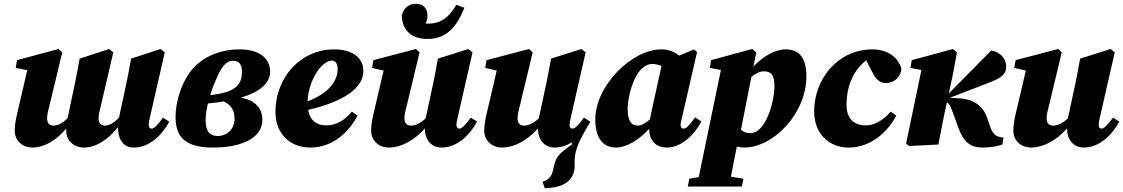

<svg xmlns="http://www.w3.org/2000/svg" viewBox="-20 -764 5937 1015"><path d="M686 16C773 16 838 -53 875 -121L842 -142C812 -102 795 -84 781 -84C772 -84 766 -91 766 -104C766 -114 768 -125 772 -141L851 -487L829 -505L673 -454C665 -409 657 -366 648 -323L614 -165C612 -158 611 -151 610 -144C582 -113 557 -100 535 -100C517 -100 501 -109 501 -139C501 -158 506 -176 511 -196L579 -487L557 -505L401 -454C393 -409 385 -366 376 -323L341 -156C340 -150 338 -144 337 -139C309 -111 283 -100 263 -100C245 -100 229 -109 229 -139C229 -158 234 -176 239 -196L309 -487L290 -505L70 -446L63 -405L124 -393L69 -156C62 -125 58 -98 58 -73C58 -18 101 16 152 16C210 16 274 -18 330 -84C330 -80 330 -77 330 -73C330 -18 373 16 424 16C484 16 547 -21 604 -92C604 -92 604 -91 604 -91C604 -23 635 16 686 16Z M1132 -366C1154 -415 1180 -443 1212 -443C1245 -443 1259 -421 1259 -386C1259 -316 1227 -276 1091 -261C1104 -303 1120 -340 1132 -366ZM1105 16C1270 16 1367 -41 1367 -130C1367 -194 1328 -233 1254 -248C1352 -277 1408 -323 1408 -386C1408 -449 1359 -503 1247 -503C1136 -503 1039 -458 983 -381C934 -313 908 -219 908 -145C908 -32 969 16 1105 16ZM1067 -126C1067 -156 1072 -187 1079 -217C1109 -220 1136 -223 1162 -228C1203 -210 1220 -179 1220 -134C1220 -87 1185 -45 1130 -45C1093 -45 1067 -66 1067 -126Z M1735 -444C1751 -444 1765 -430 1765 -399C1765 -344 1728 -275 1606 -228C1611 -344 1683 -444 1735 -444ZM1621 16C1743 16 1829 -72 1870 -153L1840 -174C1807 -133 1761 -101 1704 -101C1653 -101 1618 -129 1609 -183C1797 -227 1901 -298 1901 -389C1901 -456 1846 -503 1747 -503C1566 -503 1436 -351 1436 -173C1436 -60 1510 16 1621 16Z M2313 16C2400 16 2465 -53 2502 -121L2469 -142C2439 -102 2422 -84 2408 -84C2399 -84 2393 -91 2393 -104C2393 -114 2395 -125 2399 -141L2478 -487L2456 -505L2295 -454C2287 -409 2279 -366 2270 -323L2236 -165C2234 -156 2232 -147 2230 -138C2201 -111 2175 -100 2152 -100C2134 -100 2118 -109 2118 -139C2118 -158 2123 -176 2128 -196L2198 -487L2179 -505L1954 -446L1947 -405L2008 -391L1953 -156C1946 -125 1942 -98 1942 -73C1942 -18 1985 16 2036 16C2097 16 2166 -18 2226 -85C2226 -23 2262 16 2313 16ZM2241 -558C2344 -558 2398 -629 2435 -723L2392 -739C2354 -671 2309 -639 2244 -639C2239 -639 2234 -639 2230 -640C2236 -651 2240 -665 2240 -681C2240 -718 2218 -744 2180 -744C2144 -744 2118 -727 2104 -685C2104 -614 2146 -558 2241 -558Z M2911 16C2944 16 2974 6 3000 -10L3006 -2C2924 55 2920 67 2906 124L2901 145C2895 171 2875 189 2848 197L2860 231C2967 229 3018 184 3018 112V84C3018 25 3046 -28 3101 -121H3100L3067 -142C3037 -102 3020 -84 3006 -84C2997 -84 2991 -91 2991 -104C2991 -114 2993 -125 2997 -141L3076 -487L3054 -505L2893 -454C2885 -409 2877 -366 2868 -323L2834 -165C2832 -156 2830 -147 2828 -138C2799 -111 2773 -100 2750 -100C2732 -100 2716 -109 2716 -139C2716 -158 2721 -176 2726 -196L2796 -487L2777 -505L2552 -446L2545 -405L2606 -391L2551 -156C2544 -125 2540 -98 2540 -73C2540 -18 2583 16 2634 16C2695 16 2764 -18 2824 -85C2824 -23 2860 16 2911 16Z M3298 -188C3298 -252 3328 -362 3374 -402C3394 -420 3410 -426 3428 -426C3444 -426 3461 -422 3477 -415L3422 -165C3420 -154 3418 -143 3416 -133C3397 -116 3373 -100 3351 -100C3318 -100 3298 -124 3298 -188ZM3507 16C3585 16 3654 -57 3688 -122L3655 -143C3626 -105 3610 -84 3594 -84C3583 -84 3578 -91 3578 -104C3578 -114 3581 -125 3585 -141L3665 -489L3649 -503L3570 -470C3542 -493 3510 -503 3476 -503C3321 -503 3127 -312 3127 -132C3127 -21 3179 16 3236 16C3294 16 3359 -26 3412 -83C3412 -18 3449 16 3507 16Z M3616 222H3902L3910 181L3844 170C3854 120 3864 69 3875 11C3888 14 3901 16 3914 16C4070 16 4243 -166 4243 -360C4243 -470 4195 -503 4134 -503C4078 -503 4014 -467 3963 -412L3978 -487L3957 -505L3739 -446L3733 -405L3791 -394L3674 172L3624 181ZM4018 -387C4057 -387 4074 -366 4074 -309C4074 -252 4053 -171 4029 -128C4000 -76 3975 -60 3943 -60C3925 -60 3910 -67 3897 -78L3952 -357C3971 -373 3995 -387 4018 -387Z M4467 16C4585 16 4675 -69 4718 -153L4689 -174C4646 -123 4596 -101 4559 -101C4495 -101 4455 -135 4455 -212C4455 -290 4481 -385 4559 -445L4590 -385C4606 -354 4625 -325 4663 -325C4709 -325 4744 -360 4745 -402C4726 -465 4669 -503 4592 -503C4410 -503 4284 -347 4284 -175C4284 -60 4359 16 4467 16Z M4770 -5 4786 8 4941 0C4955 -73 4968 -144 4984 -216L4986 -223C5001 -213 5007 -197 5022 -156L5046 -89C5074 -12 5111 16 5175 16C5215 16 5251 10 5279 0L5285 -36L5265 -40C5243 -44 5227 -59 5216 -91L5198 -142C5175 -209 5121 -240 5053 -244L5001 -247L5188 -319C5262 -347 5299 -364 5299 -412C5299 -456 5267 -489 5220 -497L4996 -270L5016 -364L5039 -487L5018 -505L4800 -446L4793 -405L4851 -394Z M5708 16C5795 16 5860 -53 5897 -121L5864 -142C5834 -102 5817 -84 5803 -84C5794 -84 5788 -91 5788 -104C5788 -114 5790 -125 5794 -141L5873 -487L5851 -505L5690 -454C5682 -409 5674 -366 5665 -323L5631 -165C5629 -156 5627 -147 5625 -138C5596 -111 5570 -100 5547 -100C5529 -100 5513 -109 5513 -139C5513 -158 5518 -176 5523 -196L5593 -487L5574 -505L5349 -446L5342 -405L5403 -391L5348 -156C5341 -125 5337 -98 5337 -73C5337 -18 5380 16 5431 16C5492 16 5561 -18 5621 -85C5621 -23 5657 16 5708 16Z"/></svg>

Font: Source Serif Pro Black
Style: Italic
Weight: 900
Italic angle: -12°
Designer: Frank Grießhammer
Foundry: Adobe Systems Incorporated
Version: Version 3.001;hotconv 1.0.111;makeotfexe 2.5.65597